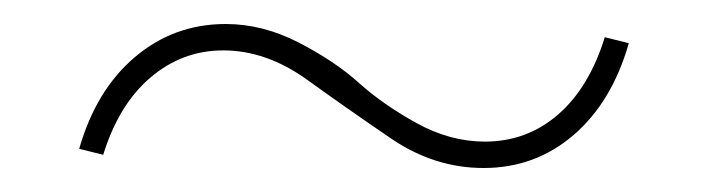

<svg xmlns="http://www.w3.org/2000/svg" viewBox="-20 -309 590 160"><path d="M383 -169Q342 -169 306 -193.5Q270 -218 236 -242.5Q202 -267 166 -267Q132 -267 105.5 -244.5Q79 -222 66 -180L46 -185Q60 -234 92.5 -261.5Q125 -289 168 -289Q199 -289 229 -273.5Q259 -258 279 -240Q299 -222 327 -206.5Q355 -191 384 -191Q419 -191 445 -213.5Q471 -236 484 -278L504 -273Q490 -224 458 -196.5Q426 -169 383 -169Z"/></svg>

Font: EauTestText Extralight
Style: Italic
Weight: 250
Italic angle: -12°
Designer: Christian Thalmann (Catharsis Fonts)
Version: Version 0.001;PS 000.001;hotconv 1.0.88;makeotf.lib2.5.64775